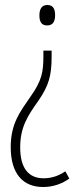

<svg xmlns="http://www.w3.org/2000/svg" viewBox="-20 -551 314 770"><path d="M201 -490C201 -515 193 -531 170 -531C149 -531 138 -517 138 -489C138 -462 148 -449 169 -449C193 -449 201 -466 201 -490ZM187 -324V-348H154V-327C154 -262 148 -228 102 -163C60 -102 23 -55 23 39C23 148 74 199 153 199C194 199 231 185 258 165L242 136C216 154 187 164 155 164C95 164 61 124 61 40C61 -39 89 -84 134 -147C175 -207 187 -246 187 -324Z"/></svg>

Font: Noto Sans Thai ExtCond ExtLt
Style: Regular
Weight: 200
Width: 2
Designer: Monotype Design Team
Foundry: Monotype Imaging Inc.
Version: Version 2.002